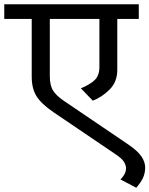

<svg xmlns="http://www.w3.org/2000/svg" viewBox="-40 -667 702 902"><path d="M642 120Q642 146 632 168Q622 190 600 215L526 176Q552 150 552 124Q552 108 541.5 92Q531 76 499 55L211 -140Q154 -179 131.5 -215Q109 -251 109 -307V-578H-20V-647H612V-578H511V-339Q511 -282 474.5 -246Q438 -210 396 -194L340 -252Q383 -270 405 -291Q427 -312 427 -352V-578H194V-310Q194 -266 209 -242Q224 -218 259 -194L563 12Q607 42 624.5 68Q642 94 642 120Z"/></svg>

Font: Martel Sans
Style: Regular
Weight: 400
Designer: Dan Reynolds and Mathieu Réguer
Foundry: Dan Reynolds and Mathieu Réguer
Version: Version 1.002; ttfautohint (v1.1) -l 5 -r 5 -G 72 -x 0 -D la